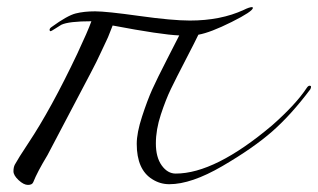

<svg xmlns="http://www.w3.org/2000/svg" viewBox="-20 -480 898 542"><path d="M74 34Q71 42 59 42Q47 42 32.5 28.5Q18 15 18 3.5Q18 -8 22 -15.5Q26 -23 36 -39Q46 -55 60 -76Q124 -172 198 -328Q228 -392 238 -420Q174 -420 153 -410Q146 -406 135.5 -399Q125 -392 122.5 -392Q120 -392 120 -396Q120 -400 126 -404Q170 -436 193.5 -442Q217 -448 248.5 -448Q280 -448 373 -435Q466 -422 516 -422Q603 -422 668 -452Q684 -460 692 -460L694 -458Q694 -448 634 -418Q574 -388 540 -382Q532 -365 504.5 -312Q477 -259 462.5 -229Q448 -199 434 -156.5Q420 -114 420 -75Q420 -36 436.5 -13Q453 10 476 10Q587 10 748 -126Q815 -185 846 -232Q850 -238 854 -238Q858 -238 858 -235Q858 -232 856 -228Q802 -156 748.5 -109Q695 -62 607.5 -11Q520 40 458 40Q432 40 410 26Q366 -1 366 -74Q366 -105 381 -151Q396 -197 409.5 -227Q423 -257 452 -313.5Q481 -370 486 -380Q435 -382 298 -408Q297 -406 290.5 -389Q284 -372 281 -366.5Q278 -361 265.5 -333.5Q253 -306 236 -274Q176 -159 114 -42Q85 6 74 34Z"/></svg>

Font: Miama
Style: Regular
Weight: 400
Italic angle: 16.5°
Designer: Linus Romer
Foundry: Linus Romer
Version: 0.32